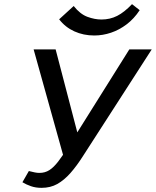

<svg xmlns="http://www.w3.org/2000/svg" viewBox="-20 -896 751 925"><path d="M180 9Q152 9 129 1Q106 -7 88 -18L119 -72Q135 -68 147 -65.5Q159 -63 170 -63Q197 -63 218 -76.5Q239 -90 260.5 -118Q282 -146 309 -189L603 -658H711L381 -146Q350 -97 319.5 -62.5Q289 -28 256 -9.5Q223 9 180 9ZM291 -124 142 -658H248L370 -191ZM434 -725Q382 -725 338 -745Q294 -765 265 -803L335 -867Q366 -828 401 -815Q436 -802 469 -802Q510 -802 544.5 -819.5Q579 -837 616 -876L653 -847Q626 -806 590.5 -779Q555 -752 515 -738.5Q475 -725 434 -725Z"/></svg>

Font: Ysabeau Office SemiBold
Style: Italic
Weight: 600
Italic angle: -12°
Designer: Christian Thalmann (Catharsis Fonts)
Version: Version 2.001;gftools[0.9.30]; featfreeze: tnum,lnum,ss02